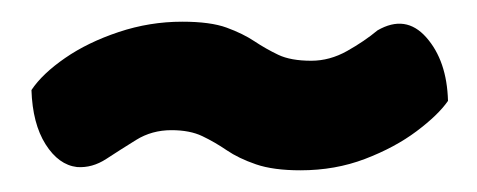

<svg xmlns="http://www.w3.org/2000/svg" viewBox="-20 -356 440 177"><path d="M257 -199Q232 -199 216 -204.5Q200 -210 189 -217.5Q178 -225 166.5 -230.5Q155 -236 138 -236Q120 -236 105.5 -227Q91 -218 78 -209.5Q65 -201 51 -202Q34 -204 22 -223Q10 -242 9 -273Q19 -288 40 -302.5Q61 -317 89.5 -326.5Q118 -336 148 -336Q174 -336 189 -330.5Q204 -325 214.5 -318Q225 -311 236.5 -305.5Q248 -300 267 -300Q284 -300 300 -309Q316 -318 328 -328Q354 -343 373 -321.5Q392 -300 393 -263Q384 -250 364 -235Q344 -220 316.5 -209.5Q289 -199 257 -199Z"/></svg>

Font: Yanone Kaffeesatz
Style: Bold
Weight: 700
Designer: Yanone (Cyrillic: Daniel Pouzeot, Huerta Tipografica, and Cyreal)
Foundry: Yanone
Version: Version 2.003